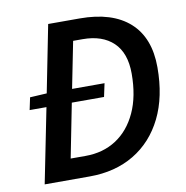

<svg xmlns="http://www.w3.org/2000/svg" viewBox="-75 -726 772 798"><g transform="rotate(-10 311.0 -327.0)"><path d="M50 0 113 -315H42L53 -367L124 -371L180 -654H313Q450 -654 523 -588.5Q596 -523 596 -398Q596 -274 552 -185Q508 -96 428 -48Q348 0 240 0ZM175 -87H238Q312 -87 367.5 -123Q423 -159 454.5 -227Q486 -295 486 -391Q486 -478 439.5 -522.5Q393 -567 310 -567H270L231 -371H368L356 -315H220Z"/></g></svg>

Font: Source Sans Pro SemiBold
Style: Italic
Weight: 600
Italic angle: -11°
Designer: Paul D. Hunt
Foundry: Adobe Systems Incorporated
Version: Version 1.095;hotconv 1.0.109;makeotfexe 2.5.65596